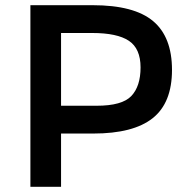

<svg xmlns="http://www.w3.org/2000/svg" viewBox="-20 -719 724 739"><path d="M339 -205H215V0H97V-699H337Q496 -699 569 -638Q642 -577 642 -450Q642 -323 567.5 -264Q493 -205 339 -205ZM335 -592H215V-312H352Q450 -312 485.5 -349.5Q521 -387 521 -459.5Q521 -532 476 -562Q431 -592 335 -592Z"/></svg>

Font: Montreal
Style: Regular
Weight: 400
Designer: Julieta Ulanovsky, usr_local_share
Foundry: Julieta Ulanovsky, usr_local_share
Version: Version 2.001